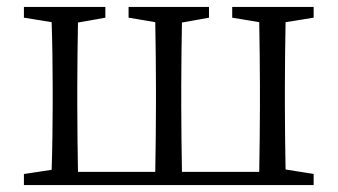

<svg xmlns="http://www.w3.org/2000/svg" viewBox="-20 -534 974 554"><path d="M885 -483V-514H650V-483L728 -470C729 -415 730 -339 730 -286V-228C730 -174 729 -94 728 -38H505C504 -94 503 -174 503 -228V-286C503 -338 504 -414 505 -469L583 -483V-514H351V-483L428 -470C429 -415 430 -339 430 -286V-228C430 -174 429 -94 428 -38H205C204 -94 203 -174 203 -228V-286C203 -338 204 -414 205 -469L284 -483V-514H49V-483L129 -470C131 -415 132 -339 132 -286V-228C132 -176 131 -100 129 -44L49 -32V0H885V-32L804 -45C803 -100 802 -176 802 -228V-286C802 -338 803 -415 804 -470Z"/></svg>

Font: Source Han Serif K
Style: Regular
Weight: 400
Designer: Ryoko NISHIZUKA 西塚涼子 (kana & ideographs); Frank Grießhammer (Latin, Greek & Cyrillic); Wenlong ZHANG 张文龙 (bopomofo); San
Foundry: Adobe Systems Incorporated
Version: Version 1.001;PS 1.001;hotconv 16.6.54;makeotf.lib2.5.65590